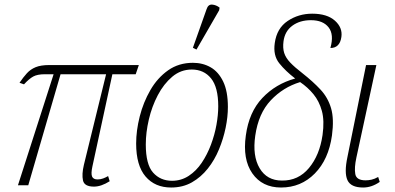

<svg xmlns="http://www.w3.org/2000/svg" viewBox="-20 -826 1760 856"><path d="M60 0 219 -495H180Q147 -495 128.5 -485Q110 -475 87 -450L67 -457Q84 -482 100 -499.5Q116 -517 139 -526.5Q162 -536 200 -536H599L585 -495H481L392 -84Q385 -52 390.5 -39Q396 -26 415 -26Q428 -26 440 -30.5Q452 -35 462 -41L469 -18Q431 6 399 6Q356 6 350 -21.5Q344 -49 354 -91L453 -495H250L106 0Z M743 10Q671 10 629 -39Q587 -88 587 -186Q587 -244 603 -307Q619 -370 650.5 -424.5Q682 -479 729.5 -512.5Q777 -546 840 -546Q884 -546 919 -526Q954 -506 975 -462.5Q996 -419 996 -349Q996 -305 986 -256.5Q976 -208 956.5 -160.5Q937 -113 906.5 -74.5Q876 -36 835.5 -13Q795 10 743 10ZM747 -20Q788 -20 821.5 -42Q855 -64 879.5 -100.5Q904 -137 920.5 -181Q937 -225 945 -269.5Q953 -314 953 -352Q953 -437 921 -476.5Q889 -516 835 -516Q786 -516 748 -484Q710 -452 683.5 -401.5Q657 -351 643.5 -293Q630 -235 630 -182Q630 -93 662.5 -56.5Q695 -20 747 -20ZM856 -605 840 -613 901 -785Q908 -807 926 -805.5Q944 -804 959 -792L957 -780Z M1233 10Q1149 10 1105 -53Q1061 -116 1076 -222Q1090 -326 1149.5 -389Q1209 -452 1296 -476Q1253 -509 1225 -544Q1197 -579 1205 -634Q1214 -700 1262.5 -732.5Q1311 -765 1372 -765Q1438 -765 1473 -734Q1508 -703 1502 -661Q1495 -612 1453 -612Q1470 -672 1445 -704Q1420 -736 1366 -736Q1317 -736 1283.5 -711.5Q1250 -687 1244 -642Q1240 -612 1247 -590Q1254 -568 1274 -547Q1294 -526 1329 -499Q1376 -462 1409 -426.5Q1442 -391 1456 -343.5Q1470 -296 1460 -222Q1445 -115 1383.5 -52.5Q1322 10 1233 10ZM1237 -21Q1310 -20 1357.5 -77Q1405 -134 1418 -224Q1427 -288 1415 -331.5Q1403 -375 1377.5 -406Q1352 -437 1318 -460Q1242 -437 1187 -378.5Q1132 -320 1118 -221Q1105 -131 1137.5 -76Q1170 -21 1237 -21Z M1599 10Q1544 10 1529 -23Q1514 -56 1529 -126L1612 -536H1658L1569 -124Q1559 -78 1564 -50Q1569 -22 1610 -22Q1623 -22 1636.5 -25Q1650 -28 1666 -37L1673 -15Q1637 10 1599 10Z"/></svg>

Font: Noto Serif SemiCondensed ExtraLight
Style: Italic
Weight: 200
Width: 4
Italic angle: -12°
Designer: Monotype Design Team
Foundry: Monotype Imaging Inc.
Version: Version 2.013